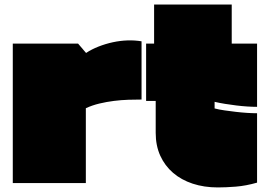

<svg xmlns="http://www.w3.org/2000/svg" viewBox="-20 -757 1171 841"><path d="M357 -525Q381 -541 411.5 -553Q442 -565 474.5 -572Q507 -579 539 -580Q571 -581 600 -576V-321Q573 -321 542 -320Q511 -319 479 -315Q447 -311 415.5 -303.5Q384 -296 356 -283V45H36V-566H322Z M1106 -289Q1087 -289 1063.5 -290.5Q1040 -292 1015.5 -295Q991 -298 966 -302Q941 -306 920 -311V-282Q939 -277 963.5 -273.5Q988 -270 1013.5 -267Q1039 -264 1063 -262.5Q1087 -261 1106 -261V43Q1057 57 1013 60.5Q969 64 934 64Q874 64 824 47.5Q774 31 738 0Q702 -31 682 -75Q662 -119 662 -175V-315H620V-566H655V-737H995V-566H1106Z"/></svg>

Font: ChangwonDangamAsac Bold
Style: Regular
Weight: 700
Designer: Choi Chi-young, Lee Youngbeen, Kim Jungjin, Yoon Jihee, Han Dohee
Foundry: YoonDesign Inc.
Version: Version 1.010;Build 20210623